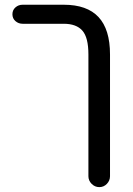

<svg xmlns="http://www.w3.org/2000/svg" viewBox="-20 -597 557 807"><path d="M351.6 143.6V-368.2Q351.6 -439.5 326.2 -468.3Q300.8 -497.1 248 -497.1H75.2Q57.6 -497.1 44.9 -508.3Q32.2 -519.5 32.2 -537.1Q32.2 -554.7 44.9 -565.9Q57.6 -577.1 75.2 -577.1H248Q345.7 -577.1 394 -525.4Q442.4 -473.6 442.4 -368.2V143.6Q442.4 162.1 429.2 175.8Q416 189.5 397.5 189.5Q378.9 189.5 365.2 175.8Q351.6 162.1 351.6 143.6Z"/></svg>

Font: jf-openhuninn-2.0
Style: Regular
Weight: 400
Designer: [Kosugi Maru]
Designed by MOTOYA      

[Varela Round]
Joe Prince (Latin component); Avraham Cornfeld (Hebrew component)
Foundry: justfont CO.,LTD.
Version: 2.0